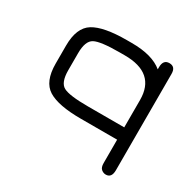

<svg xmlns="http://www.w3.org/2000/svg" viewBox="-140 -614 968 949"><g transform="rotate(30 344.0 -139.5)"><path d="M153.3 -273.4V-176.8Q153.3 -106.4 187 -88.4Q220.7 -70.3 327.1 -70.3H534.2V-226.6Q534.2 -379.9 358.4 -379.9H330.1Q220.7 -379.9 187 -361.8Q153.3 -343.8 153.3 -273.4ZM83 -173.8V-276.4Q83 -378.9 140.6 -414.6Q198.2 -450.2 330.1 -450.2H358.4Q475.6 -450.2 534.2 -401.4V-413.1Q534.2 -457 569.3 -457Q604.5 -457 604.5 -416V133.8Q604.5 177.7 571.3 177.7Q557.6 177.7 545.9 168Q534.2 158.2 534.2 133.8V0H327.1Q198.2 0 140.6 -35.6Q83 -71.3 83 -173.8Z"/></g></svg>

Font: Jura
Style: DemiBold
Weight: 600
Version: Version 2.4